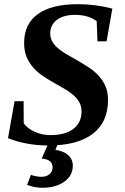

<svg xmlns="http://www.w3.org/2000/svg" viewBox="-20 -682 596 913"><path d="M210.9 9.8Q105 9.8 18.1 -24.9L49.3 -200.7H92.3L92.8 -95.7Q109.4 -71.8 144.5 -55.7Q179.7 -39.6 219.2 -39.6Q290.5 -39.6 329.1 -69.3Q367.7 -99.1 367.7 -151.9Q367.7 -178.2 356 -197.8Q344.2 -217.3 325 -233.2Q305.7 -249 281.2 -262.9Q256.8 -276.9 231.2 -291.3Q205.6 -305.7 181.2 -322.5Q156.7 -339.4 137.5 -361.3Q118.2 -383.3 106.4 -411.6Q94.7 -439.9 94.7 -478Q94.7 -567.9 159.9 -615Q225.1 -662.1 350.1 -662.1Q433.6 -662.1 514.2 -641.1L486.8 -485.4H443.4L439.9 -581.1Q400.4 -611.3 336.9 -611.3Q281.7 -611.3 250.2 -587.4Q218.8 -563.5 218.8 -522Q218.8 -492.7 240 -468Q261.2 -443.4 306.2 -418.5Q371.6 -381.8 400.6 -362.5Q429.7 -343.3 449.7 -321.3Q469.7 -299.3 481.7 -271.5Q493.7 -243.7 493.7 -206.5Q493.7 -101.1 421.1 -45.7Q348.6 9.8 210.9 9.8ZM181.6 210.9Q142.6 210.9 108.9 196.8L127 149.4Q153.8 158.7 177.2 158.7Q200.2 158.7 215.1 146.5Q230 134.3 230 113.8Q230 75.7 178.2 72.3L220.2 -22.9H264.6L243.7 30.8Q282.7 36.1 304.4 55.9Q326.2 75.7 326.2 105.5Q326.2 153.8 285.2 182.4Q244.1 210.9 181.6 210.9Z"/></svg>

Font: Tinos
Style: Bold Italic
Weight: 700
Italic angle: -16.333°
Designer: Steve Matteson
Foundry: Monotype Imaging Inc.
Version: Version 1.23